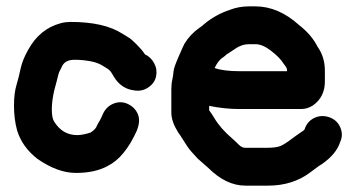

<svg xmlns="http://www.w3.org/2000/svg" viewBox="-20 -548 1118 604"><path d="M465 -349C458 -362 449 -371 436 -377C429 -388 420 -398 409 -409C398 -420 390 -427 383 -431C376 -435 370 -439 365 -442C326 -467 272 -479 202 -479C193 -479 182 -478 171 -475C126 -463 93 -435 69 -392C57 -371 49 -351 45 -333C41 -315 37 -297 32 -281C27 -265 24 -243 24 -216C24 -189 27 -162 34 -137C45 -102 66 -73 98 -48C140 -19 180 -4 219 -4C258 -4 292 -11 319 -26C355 -44 385 -81 410 -136C418 -156 420 -173 414 -188C408 -203 397 -214 382 -221C367 -228 352 -228 337 -222C322 -216 311 -205 304 -190C300 -181 297 -174 294 -169C291 -164 288 -159 285 -153C283 -146 277 -139 265 -131C249 -126 235 -123 223 -123C192 -123 168 -137 150 -166C145 -174 143 -187 143 -205C143 -223 146 -244 151 -265L159 -295C162 -307 164 -316 166 -321L177 -343C184 -354 196 -360 215 -360C234 -360 252 -358 271 -354C284 -351 293 -347 300 -343C307 -339 313 -335 318 -332C323 -329 328 -324 332 -317C336 -310 340 -304 344 -298C358 -279 377 -267 400 -264C416 -261 431 -263 445 -272C459 -281 468 -293 471 -308C474 -323 472 -336 465 -349Z M655 -334C663 -350 671 -361 681 -367C685 -370 689 -373 693 -377C696 -379 705 -384 719 -394C733 -404 748 -409 764 -409H783C799 -409 815 -402 833 -388C851 -374 864 -361 872 -348C875 -344 878 -340 880 -337C882 -334 883 -330 883 -326V-324H735C702 -324 675 -327 655 -334ZM735 -205H927C941 -205 953 -209 964 -216C990 -234 1003 -261 1002 -295V-326C1002 -355 994 -380 979 -401C967 -425 948 -448 921 -469C878 -508 832 -528 783 -528H764C741 -528 721 -524 703 -517C673 -507 646 -492 622 -472C618 -468 613 -464 608 -461C588 -447 572 -430 560 -410C557 -404 551 -391 542 -370C533 -349 527 -334 526 -324C525 -314 524 -305 522 -297C520 -289 519 -279 519 -267V-194C519 -175 526 -155 540 -132C544 -127 550 -118 558 -105C566 -92 574 -80 582 -71C590 -62 597 -55 602 -49C617 -36 628 -26 635 -20C672 17 711 36 752 36H823C875 36 919 22 955 -5C975 -20 987 -29 993 -32C1023 -53 1042 -76 1050 -101C1057 -116 1057 -131 1051 -146C1045 -161 1034 -172 1019 -178C1004 -184 987 -185 971 -178C955 -171 944 -159 938 -141C938 -139 934 -137 927 -132C920 -127 909 -120 896 -110C883 -100 872 -93 863 -89C854 -85 839 -83 817 -83H752C745 -83 738 -86 731 -93C724 -100 718 -106 712 -111C686 -133 667 -155 654 -177C649 -186 643 -194 638 -201V-215C671 -208 704 -205 735 -205Z"/></svg>

Font: AppleStorm
Style: Xbd
Weight: 800
Foundry: Cannot Into Space Fonts
Version: Version 1.01